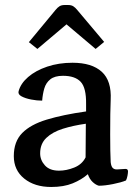

<svg xmlns="http://www.w3.org/2000/svg" viewBox="-20 -810 540 765"><path d="M374 -70Q362 -73 349.5 -84.5Q337 -96 330 -116Q305 -94 269.5 -79.5Q234 -65 184 -65Q118 -65 76.5 -98.5Q35 -132 35 -188Q35 -246 68.5 -280Q102 -314 166.5 -333.5Q231 -353 323 -366V-395Q324 -460 301.5 -484Q279 -508 231 -508Q198 -508 180.5 -494Q163 -480 156.5 -457.5Q150 -435 148 -409Q127 -409 104 -413.5Q81 -418 66 -426Q51 -434 54 -446Q62 -477 92 -503Q122 -529 168 -544.5Q214 -560 269 -560Q346 -560 385.5 -524Q425 -488 421 -412Q420 -395 419.5 -355.5Q419 -316 419 -275Q419 -241 419.5 -210.5Q420 -180 421 -164Q423 -146 430 -140Q437 -134 448 -135L480 -137Q490 -137 490 -127Q490 -121 488 -110Q486 -99 482 -91Q463 -83 430 -76.5Q397 -70 374 -70ZM321 -183 322 -317Q272 -310 230.5 -297Q189 -284 164.5 -260.5Q140 -237 140 -199Q140 -172 159 -151Q178 -130 215 -130Q245 -130 276 -142.5Q307 -155 321 -183ZM95 -642 201 -770Q209 -780 217 -785Q225 -790 237 -790H252Q264 -790 272 -785Q280 -780 288 -770L395 -643L361 -615L245 -713L129 -615Z"/></svg>

Font: Gowun Batang
Style: Bold
Weight: 700
Designer: Yanghee Ryu
Foundry: Yanghee Ryu
Version: Version 2.000